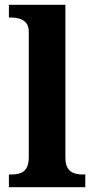

<svg xmlns="http://www.w3.org/2000/svg" viewBox="-20 -780 392 800"><path d="M17.1 0V-53H28.9Q49.6 -53 65.5 -58.9Q81.4 -64.8 90.6 -80.3Q99.9 -95.8 99.9 -123.9V-645.9Q99.9 -673 87.8 -685.8Q75.7 -698.6 59.2 -702.8Q42.8 -707 28.9 -707H17.1V-760H252.5V-123.9Q252.5 -95.8 261.7 -80.3Q271 -64.8 287.4 -58.9Q303.8 -53 323.4 -53H335.3V0Z"/></svg>

Font: Noto Serif Gurmukhi
Style: Regular
Weight: 400
Designer: Vaibhav Singh and the Monotype Design Team
Foundry: Monotype Imaging Inc.
Version: Version 2.003